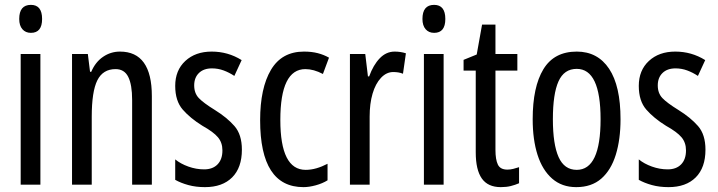

<svg xmlns="http://www.w3.org/2000/svg" viewBox="-20 -759 2951 789"><path d="M107 -739Q153 -739 153 -681Q153 -624 107 -624Q85 -624 72 -639Q59 -654 59 -681Q59 -739 107 -739ZM146 -537V0H65V-537Z M473 -547Q604 -547 604 -364V0H523V-348Q523 -411 507 -443Q491 -475 455 -475Q403 -475 380 -429Q357 -383 357 -279V0H276V-537H341L350 -464H355Q372 -504 403.5 -525.5Q435 -547 473 -547Z M974 -144Q974 -70 934 -30Q894 10 822 10Q785 10 754 1.5Q723 -7 700 -20V-104Q722 -86 754 -74.5Q786 -63 819 -63Q854 -63 874 -83.5Q894 -104 894 -141Q894 -173 875.5 -195Q857 -217 812 -242Q762 -273 731 -308.5Q700 -344 700 -406Q700 -470 741.5 -508.5Q783 -547 850 -547Q917 -547 973 -512L943 -447Q922 -461 899 -469.5Q876 -478 851 -478Q817 -478 797.5 -459Q778 -440 778 -408Q778 -376 797 -356Q816 -336 863 -307Q913 -276 943.5 -241Q974 -206 974 -144Z M1227 10Q1049 10 1049 -265Q1049 -397 1093.5 -472Q1138 -547 1229 -547Q1261 -547 1286 -540.5Q1311 -534 1332 -522L1307 -455Q1269 -475 1235 -475Q1132 -475 1132 -266Q1132 -61 1236 -61Q1258 -61 1280.5 -67.5Q1303 -74 1326 -86V-18Q1305 -5 1277.5 2.5Q1250 10 1227 10Z M1602 -547Q1626 -547 1648 -540L1636 -456Q1619 -463 1596 -463Q1568 -463 1545.5 -439Q1523 -415 1511 -374Q1499 -333 1499 -280V0H1418V-537H1481L1492 -445H1497Q1514 -492 1540.5 -519.5Q1567 -547 1602 -547Z M1764 -739Q1810 -739 1810 -681Q1810 -624 1764 -624Q1742 -624 1729 -639Q1716 -654 1716 -681Q1716 -739 1764 -739ZM1803 -537V0H1722V-537Z M2065 -62Q2077 -62 2089 -65Q2101 -68 2113 -72V-6Q2097 1 2079 5.5Q2061 10 2038 10Q1985 10 1960 -25.5Q1935 -61 1935 -133V-469H1885V-513L1939 -535L1961 -658H2016V-537H2106V-469H2016V-143Q2016 -103 2026 -82.5Q2036 -62 2065 -62Z M2530 -269Q2530 -186 2510.5 -123Q2491 -60 2451 -25Q2411 10 2348 10Q2289 10 2249 -25Q2209 -60 2189 -122.5Q2169 -185 2169 -269Q2169 -402 2213 -474.5Q2257 -547 2350 -547Q2436 -547 2483 -476.5Q2530 -406 2530 -269ZM2252 -269Q2252 -166 2275.5 -113.5Q2299 -61 2350 -61Q2448 -61 2448 -269Q2448 -476 2350 -476Q2298 -476 2275 -424.5Q2252 -373 2252 -269Z M2879 -144Q2879 -70 2839 -30Q2799 10 2727 10Q2690 10 2659 1.5Q2628 -7 2605 -20V-104Q2627 -86 2659 -74.5Q2691 -63 2724 -63Q2759 -63 2779 -83.5Q2799 -104 2799 -141Q2799 -173 2780.5 -195Q2762 -217 2717 -242Q2667 -273 2636 -308.5Q2605 -344 2605 -406Q2605 -470 2646.5 -508.5Q2688 -547 2755 -547Q2822 -547 2878 -512L2848 -447Q2827 -461 2804 -469.5Q2781 -478 2756 -478Q2722 -478 2702.5 -459Q2683 -440 2683 -408Q2683 -376 2702 -356Q2721 -336 2768 -307Q2818 -276 2848.5 -241Q2879 -206 2879 -144Z"/></svg>

Font: Noto Sans Tamil ExtraCondensed
Style: Regular
Weight: 400
Width: 2
Designer: Jelle Bosma - Monotype Design Team
Foundry: Monotype Imaging Inc.
Version: Version 2.004; ttfautohint (v1.8.4.7-5d5b)